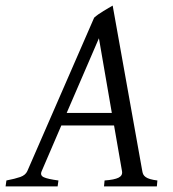

<svg xmlns="http://www.w3.org/2000/svg" viewBox="-37 -663 617 683"><path d="M181.2 -216.8 111.3 -54.2Q104.5 -39.1 118.9 -32.5Q133.3 -25.9 170.9 -21L168 0H-17.1L-14.2 -21Q16.6 -26.9 35.2 -33.4Q53.7 -40 60.1 -54.2L297.9 -600.1Q304.2 -606 313 -612.1Q321.8 -618.2 331.1 -623.8Q340.3 -629.4 348.9 -634.5Q357.4 -639.6 363.8 -643.1L469.2 -54.2Q470.2 -47.4 472.9 -42.2Q475.6 -37.1 481.4 -33Q487.3 -28.8 497.3 -25.9Q507.3 -22.9 522.9 -21L521 0H333L335 -21Q369.6 -23.4 384.8 -31Q399.9 -38.6 397 -54.2L368.7 -216.8ZM360.8 -261.2 314.9 -526.9 200.2 -261.2Z"/></svg>

Font: Gentium Plus Phon
Style: Italic
Weight: 400
Italic angle: -8°
Designer: J. Victor Gaultney, Annie Olsen, Iska Routamaa, Becca Hirsbrunner
Foundry: SIL International
Version: Version 5.000